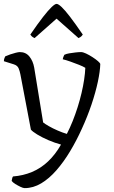

<svg xmlns="http://www.w3.org/2000/svg" viewBox="-20 -768 588 988"><path d="M107 200Q99 200 85.5 193.5Q72 187 59 179Q46 171 40 163Q42 153 43 148.5Q44 144 47 140Q99 136 144.5 117Q190 98 227.5 62.5Q265 27 294 -24Q261 -33 228.5 -47Q196 -61 171.5 -76Q147 -91 139 -101L85 -385Q82 -401 76 -416Q70 -431 51 -437L0 -453Q0 -462 3 -469Q6 -476 7 -478Q18 -483 32.5 -488Q47 -493 61 -496.5Q75 -500 82 -500Q113 -500 131.5 -477Q150 -454 156 -420L202 -138Q210 -131 231 -119Q252 -107 277.5 -96Q303 -85 324 -79Q340 -110 354 -145Q368 -180 379.5 -216.5Q391 -253 399.5 -289Q408 -325 413 -358.5Q418 -392 419 -419Q408 -426 386.5 -434.5Q365 -443 342.5 -451Q320 -459 303 -463Q304 -470 306.5 -476Q309 -482 311 -486Q321 -491 336 -493.5Q351 -496 368 -498Q385 -500 397 -500Q407 -500 423 -492.5Q439 -485 456 -474Q473 -463 484.5 -453Q496 -443 496 -438Q495 -401 483.5 -347Q472 -293 451 -230.5Q430 -168 401 -105Q374 -45 341 10Q308 65 270.5 108Q233 151 192 175.5Q151 200 107 200ZM158 -572Q147 -577 142.5 -582Q138 -587 136 -590Q175 -647 202 -681.5Q229 -716 246 -732Q263 -748 271 -748Q280 -748 297 -732Q314 -716 340.5 -681.5Q367 -647 406 -590Q404 -587 399.5 -582Q395 -577 384 -572L271 -672Z"/></svg>

Font: Texturina Medium 12pt ExtraLight
Style: Regular
Weight: 250
Version: Version 1.002